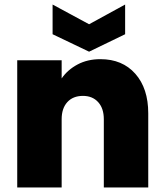

<svg xmlns="http://www.w3.org/2000/svg" viewBox="-20 -827 726 847"><path d="M423 -566Q520 -566 577 -501.5Q634 -437 634 -327V0H438V-301Q438 -349 413 -376.5Q388 -404 346 -404Q302 -404 277 -376.5Q252 -349 252 -301V0H56V-561H252V-481Q278 -519 322 -542.5Q366 -566 423 -566ZM532 -676 373 -599 212 -676V-807L373 -720L532 -807Z"/></svg>

Font: DVN-Poppins ExtBd
Style: Regular
Weight: 800
Designer: Ninad Kale (Devanagari), Jonny Pinhorn (Latin)
Foundry: Indian Type Foundry
Version: 4.004